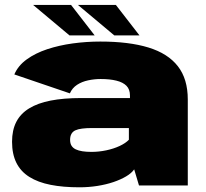

<svg xmlns="http://www.w3.org/2000/svg" viewBox="-20 -770 856 797"><path d="M309.5 7.5Q348 7.5 384.2 1.8Q420.5 -4 450.8 -14.2Q481 -24.5 503.5 -37.8Q526 -51 537 -67L557 0H759.5V-357Q759.5 -442.5 718.2 -495.2Q677 -548 596.2 -572.8Q515.5 -597.5 396.5 -597.5Q339 -597.5 282.2 -589.8Q225.5 -582 176.2 -565.8Q127 -549.5 91 -523.5Q55 -497.5 39.5 -461L270 -382.5Q280 -405 300 -418Q320 -431 346 -436.5Q372 -442 398 -442Q436 -442 463.2 -435.2Q490.5 -428.5 505 -413.8Q519.5 -399 519.5 -373.5V-363H316Q244 -363 190.2 -352.5Q136.5 -342 100.8 -320Q65 -298 47.5 -263.8Q30 -229.5 30 -181.5Q30 -130.5 48 -94.2Q66 -58 102 -35.5Q138 -13 189.8 -2.8Q241.5 7.5 309.5 7.5ZM359.5 -139.5Q339 -139.5 322.5 -142Q306 -144.5 294.5 -150Q283 -155.5 277 -165Q271 -174.5 271 -189.5Q271 -204.5 276.5 -214.2Q282 -224 292.8 -229Q303.5 -234 320.8 -236.2Q338 -238.5 361 -238.5H515V-190Q502 -176 477 -164.2Q452 -152.5 421.2 -146Q390.5 -139.5 359.5 -139.5ZM454.5 -623H559L461 -749.5H303.5ZM268.5 -623H373L275 -749.5H117.5Z"/></svg>

Font: Anybody SemiExpanded Black
Style: Regular
Weight: 900
Width: 6
Version: Version 1.113;gftools[0.9.25]